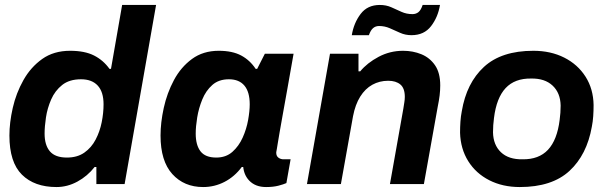

<svg xmlns="http://www.w3.org/2000/svg" viewBox="-20 -743 2464 775"><path d="M208 12Q119 12 68.5 -38Q18 -88 18 -196Q18 -248 31.5 -307.5Q45 -367 74.5 -419.5Q104 -472 150.5 -505Q197 -538 263 -538Q322 -538 359.5 -519Q397 -500 422 -465H428L473 -723H610L483 0H369V-69H362Q333 -32 292.5 -10Q252 12 208 12ZM250 -107Q292 -107 320.5 -127Q349 -147 366 -179.5Q383 -212 390.5 -249.5Q398 -287 398 -322Q398 -372 374.5 -397.5Q351 -423 307 -423Q260 -423 231 -400Q202 -377 186.5 -341.5Q171 -306 165.5 -269Q160 -232 160 -204Q160 -157 181.5 -132Q203 -107 250 -107Z M800 12Q723 12 675.5 -40.5Q628 -93 628 -196Q628 -248 641 -307.5Q654 -367 682 -419.5Q710 -472 755 -505Q800 -538 863 -538Q918 -538 953.5 -519Q989 -500 1012 -465H1018L1049 -526H1165Q1151 -445 1140 -384.5Q1129 -324 1121.5 -281.5Q1114 -239 1109 -211Q1104 -183 1101.5 -166.5Q1099 -150 1097.5 -142Q1096 -134 1095.5 -131Q1095 -128 1095 -127Q1095 -113 1104 -106.5Q1113 -100 1124 -100H1153L1136 -4Q1125 1 1104 6.5Q1083 12 1054 12Q1011 12 986 -14Q961 -40 961 -83Q961 -91 962.5 -100Q964 -109 966 -118L1024 -69H956Q927 -30 886.5 -9Q846 12 800 12ZM853 -107Q892 -107 918 -130Q944 -153 959.5 -187.5Q975 -222 981.5 -258.5Q988 -295 988 -322Q988 -372 966.5 -397.5Q945 -423 904 -423Q863 -423 837 -400Q811 -377 796.5 -341.5Q782 -306 776 -269Q770 -232 770 -204Q770 -157 789.5 -132Q809 -107 853 -107Z M1219 0 1312 -526H1427V-455H1434Q1462 -489 1508 -513.5Q1554 -538 1607 -538Q1647 -538 1681 -524Q1715 -510 1736 -479.5Q1757 -449 1757 -398Q1757 -378 1754.5 -357.5Q1752 -337 1747 -313L1691 0H1554L1608 -304Q1610 -318 1612 -329.5Q1614 -341 1614 -352Q1614 -387 1596 -402Q1578 -417 1547 -417Q1512 -417 1483 -401Q1454 -385 1434 -353Q1414 -321 1405 -274L1356 0ZM1400 -601Q1408 -650 1435.5 -686.5Q1463 -723 1513 -723Q1539 -723 1560 -713.5Q1581 -704 1601 -695Q1621 -686 1645 -686Q1659 -686 1669 -694Q1679 -702 1686 -723H1756Q1748 -674 1720 -637.5Q1692 -601 1641 -601Q1616 -601 1595 -610.5Q1574 -620 1553.5 -629Q1533 -638 1510 -638Q1496 -638 1486 -629.5Q1476 -621 1469 -601Z M2078 12Q2009 12 1955 -15.5Q1901 -43 1870 -92.5Q1839 -142 1837 -207Q1837 -230 1838.5 -252Q1840 -274 1844 -294Q1863 -408 1933.5 -473Q2004 -538 2133 -538Q2203 -538 2257.5 -510.5Q2312 -483 2343.5 -433.5Q2375 -384 2376 -319Q2376 -296 2374.5 -274Q2373 -252 2369 -232Q2349 -118 2278.5 -53Q2208 12 2078 12ZM2089 -100Q2155 -99 2192 -138.5Q2229 -178 2239 -259Q2241 -274 2242 -288Q2243 -302 2243 -317Q2242 -368 2210.5 -397.5Q2179 -427 2124 -426Q2058 -427 2021 -387.5Q1984 -348 1974 -267Q1972 -252 1971 -238Q1970 -224 1970 -209Q1971 -158 2002 -128.5Q2033 -99 2089 -100Z"/></svg>

Font: Archivo VF Beta
Style: Italic
Weight: 400
Italic angle: -10°
Designer: Hector Gatti
Foundry: Omnibus-Type
Version: Version 1.002